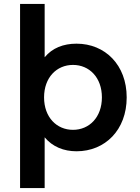

<svg xmlns="http://www.w3.org/2000/svg" viewBox="-20 -762 710 976"><path d="M369 7C514 7 624 -101 624 -267C624 -432 514 -540 369 -540C302 -540 246 -518 207 -471V-742H82V194H207V-64C247 -16 304 7 369 7ZM351 -102C268 -102 204 -166 204 -267C204 -368 268 -432 351 -432C434 -432 498 -368 498 -267C498 -166 434 -102 351 -102Z"/></svg>

Font: Chess Sans SemiBold
Style: Regular
Weight: 600
Designer: Wolf Bōese
Foundry: Wolf Bōese
Version: Version 7.223;Glyphs 3.3 (3306)